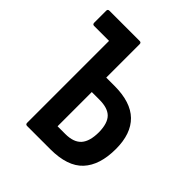

<svg xmlns="http://www.w3.org/2000/svg" viewBox="-181 -778 900 900"><g transform="rotate(45 269.0 -327.5)"><path d="M139.6 0Q129.2 0 129.2 -10.9V-553.8H30.1Q19.7 -553.8 19.7 -565.3V-644.1Q19.7 -655 30.1 -655H231.2Q241.6 -655 241.6 -644.1V-422.8H296Q404.3 -422.8 457.4 -371Q510.5 -319.1 510.5 -218.2Q510.5 -111.4 458.9 -55.7Q407.2 0 293.6 0ZM241.6 -100.1H292.6Q348.1 -100.1 373.4 -128.7Q398.6 -157.2 398.6 -218.2Q397.6 -276.6 372.4 -301.8Q347.2 -327 292.6 -327H241.6Z"/></g></svg>

Font: Sofia Sans Condensed
Style: Regular
Weight: 400
Designer: Botio Nikoltchev, Ani Petrova
Foundry: lettersoup
Version: Version 4.100